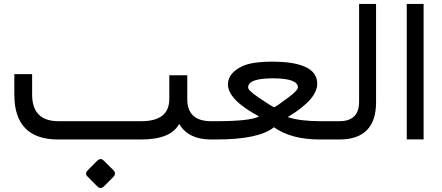

<svg xmlns="http://www.w3.org/2000/svg" viewBox="-20 -704 2231 969"><path d="M423.1 154.9 469.7 108.2Q487.7 90.8 502.6 105.6L552.8 155.4Q568.7 171.8 551.3 189.7L504.6 236.4Q487.7 252.8 471.3 236.9L421.5 186.7Q406.7 171.8 423.1 154.9ZM275.4 -92.3H692.8Q834.9 -92.3 834.4 -205.1V-324.1H925.1V-204.1Q925.1 -92.3 1045.6 -92.3H1054.4Q1066.2 -92.3 1066.2 -49.7V-44.1Q1066.2 0 1054.4 0H1044.6Q932.3 0 885.1 -76.9L884.1 -78.5L883.1 -76.9Q841 0 691.8 0H273.8Q52.3 0 52.3 -226.7V-329.7H142.1V-227.2Q142.1 -92.3 275.4 -92.3Z M1645.6 0H1594.4Q1522.1 0 1464.1 -15.4Q1406.2 -30.8 1363.1 -61.5L1362.6 -62.1L1362.1 -61.5Q1286.2 0 1069.7 0H1048.7Q1021.5 0 1021.5 -44.1V-49.7Q1021.5 -71.3 1028.5 -81.8Q1035.4 -92.3 1048.7 -92.3H1069.2Q1239.5 -92.3 1285.6 -115.4L1287.2 -116.4L1285.6 -117.4Q1128.7 -201.5 1130.3 -280.5Q1131.3 -308.2 1149.2 -330.5Q1167.2 -352.8 1202.6 -369.7Q1250.8 -392.8 1354.9 -392.8Q1457.4 -392.8 1514.4 -369.2Q1547.7 -355.4 1564.4 -333.6Q1581 -311.8 1581 -281.5Q1582.1 -204.1 1434.4 -114.4L1432.3 -112.8L1434.4 -112.3Q1496.9 -92.3 1597.4 -92.3H1645.6Q1657.4 -92.3 1657.4 -49.7V-44.1Q1657.4 -32.8 1656.7 -24.4Q1655.9 -15.9 1654.4 -10.5Q1652.8 -5.1 1650.5 -2.6Q1648.2 0 1645.6 0ZM1483.6 -263.6Q1482.6 -308.2 1358.5 -308.7Q1295.4 -308.7 1263.8 -297.4Q1232.3 -286.2 1232.3 -262.6Q1232.3 -255.4 1244.6 -243.3Q1256.9 -231.3 1282.1 -213.8Q1351.3 -167.2 1363.1 -162.6H1363.6Q1371.8 -164.6 1436.4 -212.8Q1484.1 -248.7 1483.6 -263.6Z M1640.5 0Q1613.3 0 1613.3 -44.1V-49.7Q1613.3 -71.3 1620 -82.1Q1627.2 -92.3 1640.5 -92.3H1692.8Q1792.3 -92.3 1792.3 -190.3V-684.1H1877.9V-188.2Q1877.9 0 1692.3 0Z M2032.8 -684.1H2117.9V-0.5H2032.8Z"/></svg>

Font: Fira Code
Style: Regular
Weight: 400
Designer: Carrois Corporate, Edenspiekermann AG, Nikita Prokopov
Foundry: Carrois Corporate, Edenspiekermann AG, Nikita Prokopov
Version: Version 5.002